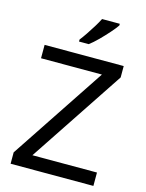

<svg xmlns="http://www.w3.org/2000/svg" viewBox="-137 -1026 846 1109"><g transform="rotate(15 286.0 -472.0)"><path d="M533 0H38V-68L414 -634H50V-714H523V-646L147 -80H533ZM438 -934Q426 -916 401 -887.5Q376 -859 347.5 -830.5Q319 -802 295 -784H237V-796Q252 -815 269.5 -841Q287 -867 304 -894.5Q321 -922 332 -944H438Z"/></g></svg>

Font: Noto Sans Old Permic
Style: Regular
Weight: 400
Designer: Monotype Design Team
Foundry: Monotype Imaging Inc.
Version: Version 2.001; ttfautohint (v1.8.4.7-5d5b)